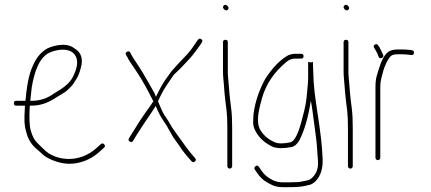

<svg xmlns="http://www.w3.org/2000/svg" viewBox="-20 -665 1785 796"><path d="M105.5 -247C107.5 -268.3 109.5 -286.7 111.5 -302C122.6 -370.6 142.7 -415.2 168.4 -436C176.1 -443.3 188.5 -449.3 205.5 -454C236.9 -462.4 261.9 -460.4 280.5 -448C304.5 -428.8 306.5 -396.8 285 -352C275.6 -329.5 254.9 -308.5 222.7 -289C217.2 -285.7 210.7 -281.7 203.2 -277C175.4 -257 145.4 -247 110.5 -247ZM47.5 -227H83.5C81.5 -195 80.8 -172.3 81.5 -159C82.2 -145.7 84.5 -132.3 88.5 -119C95 -91.7 107.5 -69.5 126 -52.5C134.3 -44.8 142.8 -37.3 151.5 -30C166.3 -14.8 187.7 -2.8 217.3 6C235.1 11.3 251.7 14 267 14C310.7 14 355.3 -2.3 391.6 -35L410.6 -52C416 -56.7 416.5 -61.5 412.1 -66.5C407.8 -71.5 403 -71.7 397.6 -67L378.6 -50C345.6 -20.7 305.1 -6 266.6 -6C234.5 -6 205.7 -14.2 180.2 -30.5C170.3 -36.8 156.8 -50.9 134.3 -72.7C122.8 -83.8 113.9 -100.9 107.5 -124C101.8 -144.4 100.5 -178.8 103.5 -227H110.5C145.8 -227 178 -237.7 210 -259C217 -263.7 225.9 -269.1 236.8 -275.3C247.7 -281.4 256.4 -287.8 262.9 -294.5C267.1 -298.8 271.4 -303 275.6 -307C279.9 -311 285.6 -319.2 292.9 -331.5C301.8 -343.8 309.3 -360.7 314.6 -382C326.3 -420.7 316.6 -448.3 288 -465C268 -480.5 239.3 -483.4 201.8 -473.5C182.8 -468.5 168.6 -461.5 159.4 -452.5C137.7 -436.2 119.5 -407 105.5 -365C97 -339.5 90.3 -300.2 85.5 -247H47.5C40.8 -247 37.5 -243.7 37.5 -237C37.5 -230.3 40.8 -227 47.5 -227Z M814.6 -502.5C809.3 -506.2 804.6 -505.3 800.6 -500L792.6 -489C777.4 -465.2 762.9 -446.3 749.1 -432.5C744.8 -428.2 737.9 -421 728.6 -411C719.3 -401 705.4 -386.8 690.1 -368.5C683.4 -359.5 674.5 -347 663.4 -331C652.4 -314.9 640.2 -292.6 626.8 -264L626 -265L621.1 -277.5C616.9 -285.8 610.2 -297.7 601.2 -313C592.2 -328.3 583.9 -342.7 576.2 -356C568.5 -369.3 560.7 -382 552.7 -394L535.7 -419.5C532.4 -424.5 529 -430 525.7 -436L520.7 -446C517.4 -452 512.7 -453.5 506.7 -450.5C500.7 -447.5 499.4 -443 502.7 -437L508.7 -427C512 -419.7 515.5 -413.5 519.2 -408.5C522.9 -403.5 533.8 -387.2 551.9 -359.6C570 -332.1 591.3 -293.8 615.7 -245C607.7 -232.3 597.2 -217.2 584.2 -199.7C571.2 -182.1 553.7 -155.2 531.7 -119L514.7 -92C511.4 -86 512.5 -81.3 518.2 -78C523.9 -74.7 528.4 -75.7 531.7 -81L548.7 -109C564.1 -133.5 583.1 -162.1 605.7 -195C613 -205.7 620 -216 625.3 -226C635.7 -200.9 646.3 -180.7 656.8 -165.5C665.9 -152.5 674.5 -138.5 682.6 -123.5C687.9 -113.8 693.3 -104.3 698.8 -95C705.9 -85.7 712.3 -77 717.6 -69C732 -47.4 742.2 -33.2 748.1 -26.5C753.1 -20.8 758.6 -14.3 764.6 -7L773.6 3C778.3 8.3 783.1 8.8 788.1 4.5C793.1 0.2 793.3 -4.7 788.6 -10L779.6 -20C773.6 -27.3 768.3 -33.8 763.6 -39.5C758.9 -45.2 754.1 -51.5 749.1 -58.5C744.1 -65.5 738.9 -72.8 733.6 -80.5C728.3 -88.2 721.9 -96.8 714.6 -106.5L694.3 -135.5C688.8 -145.2 683.3 -154.5 677.8 -163.5C672.3 -172.5 666.8 -180.7 661.4 -188.2C656.1 -195.7 647.3 -214.7 635 -245C641 -258.3 647.5 -271.5 654.5 -284.6C661.4 -297.7 676.7 -321.2 700.6 -355C719.7 -372.7 735.4 -388.4 747.6 -402C753.6 -408.7 758.9 -414.3 763.6 -419C771.6 -427 782.1 -440 795.1 -458C799.4 -464 804.3 -470.7 809.6 -478L816.6 -489C820.6 -494.3 819.9 -498.8 814.6 -502.5Z M914.5 -500C907.9 -500 904.5 -496.7 904.5 -490V-367.5C904.5 -358.5 905 -348.8 906 -338.5C907 -328.2 907.9 -318.7 908.5 -310C909.2 -301.3 909.9 -292.3 910.5 -283C911.2 -273.7 912.4 -262.5 914 -249.5C915.7 -236.5 917.5 -221.6 919.5 -204.8C921.5 -188 922.5 -164.1 922.5 -133V24C922.5 26.7 923.5 29 925.5 31C927.5 33 929.9 34 932.5 34C935.2 34 937.5 33 939.5 31C941.5 29 942.5 26.7 942.5 24V-133C942.5 -164.6 941.4 -190.4 939 -210.5C937.4 -224.8 935.7 -238.5 934 -251.5C932.4 -264.5 930.9 -279.6 929.7 -296.7C928.4 -313.9 927.2 -328.3 926 -340C925 -350 924.5 -359.3 924.5 -368V-490C924.5 -496.7 921.2 -500 914.5 -500ZM907.5 -642C902.9 -637.3 903.4 -632.2 909 -626.5C914.7 -620.8 919.9 -620.3 924.5 -625C929.2 -629.7 928.7 -634.8 923 -640.5C917.4 -646.2 912.2 -646.7 907.5 -642Z M1228.5 -442H1203.5C1195.5 -442 1187.3 -440.5 1179 -437.5C1170.7 -434.5 1158.2 -426.1 1141.7 -412.3C1125.1 -398.6 1106.7 -377.3 1086.5 -348.5C1077.8 -336.2 1068.1 -317 1057.4 -291.1C1046.7 -265.1 1038.9 -238.4 1034 -211C1032.3 -201.7 1031.2 -193 1030.5 -185C1029.8 -177 1029.5 -167.5 1029.5 -156.5C1029.5 -145.5 1032.5 -134.3 1038.5 -123C1052.8 -94.4 1077.2 -72 1111.5 -56C1130.8 -49.2 1156.6 -49 1189 -55.5C1200.7 -57.8 1211.2 -66.7 1220.5 -82C1241.8 -122.8 1257.8 -177.8 1268.5 -247C1270.5 -242.9 1277.9 -191.4 1290.5 -92.5C1292.5 -76.8 1293.8 -62.5 1294.5 -49.5C1295.2 -36.5 1296 -24.8 1297 -14.5C1298 -4.2 1298.5 5 1298.5 13C1298.5 36.9 1290.3 56.5 1274 72C1267.7 78 1261.5 81.5 1255.5 82.5C1249.5 83.5 1243.2 84.8 1236.5 86.5C1229.8 88.2 1222.5 89.3 1214.5 90L1173.5 91H1153.5C1137.5 91 1123.5 88 1111.5 82C1091.3 72.7 1075.6 59.7 1064.5 43L1053.5 27C1049.5 21 1044.8 20 1039.5 24C1034.2 28 1033.2 32.7 1036.5 38L1047.5 54C1055.5 65.3 1064.5 75 1074.5 83C1084.5 89.7 1095.6 96 1107.8 102C1120 108 1135.2 111 1153.5 111H1173.5C1205 111 1227.3 109.5 1240.5 106.5C1247.8 104.8 1255.3 103.2 1263 101.5C1270.7 99.8 1278.8 95 1287.5 87C1311 63.5 1320.8 28.8 1317 -17C1316 -29 1315.1 -41.8 1314.4 -55.4C1313.7 -69 1310.2 -98.8 1304 -145C1301.7 -162.3 1297.6 -189.4 1291.9 -226.3C1286.2 -263.2 1282.4 -295.8 1280.5 -324L1278.5 -370C1277.8 -379.3 1277.5 -389 1277.5 -399V-408L1267.5 -406C1264.8 -407.3 1262 -408 1259 -408H1257.5V-343C1257.5 -333.7 1257 -323.8 1256 -313.5C1255 -303.2 1253.4 -286.1 1251.2 -262.3C1248.9 -238.5 1243.4 -211 1234.5 -180C1218.7 -113.6 1201.7 -78.6 1183.5 -75C1155.3 -69 1134 -69 1119.5 -75C1090.6 -87.4 1069.6 -106.2 1056.5 -131.5C1051.8 -140.5 1049.5 -154.1 1049.5 -172.3C1049.5 -190.4 1055.2 -219.3 1066.5 -259C1083 -316.7 1116.9 -366.7 1168.3 -409C1178.8 -417.7 1190.5 -422 1203.5 -422H1228.5C1235.2 -422 1238.5 -425.3 1238.5 -432C1238.5 -438.7 1235.2 -442 1228.5 -442Z M1414.5 -500C1407.9 -500 1404.5 -496.7 1404.5 -490V-367.5C1404.5 -358.5 1405 -348.8 1406 -338.5C1407 -328.2 1407.9 -318.7 1408.5 -310C1409.2 -301.3 1409.9 -292.3 1410.5 -283C1411.2 -273.7 1412.4 -262.5 1414 -249.5C1415.7 -236.5 1417.5 -221.6 1419.5 -204.8C1421.5 -188 1422.5 -164.1 1422.5 -133V24C1422.5 26.7 1423.5 29 1425.5 31C1427.5 33 1429.9 34 1432.5 34C1435.2 34 1437.5 33 1439.5 31C1441.5 29 1442.5 26.7 1442.5 24V-133C1442.5 -164.6 1441.4 -190.4 1439 -210.5C1437.4 -224.8 1435.7 -238.5 1434 -251.5C1432.4 -264.5 1430.9 -279.6 1429.7 -296.7C1428.4 -313.9 1427.2 -328.3 1426 -340C1425 -350 1424.5 -359.3 1424.5 -368V-490C1424.5 -496.7 1421.2 -500 1414.5 -500ZM1407.5 -642C1402.9 -637.3 1403.4 -632.2 1409 -626.5C1414.7 -620.8 1419.9 -620.3 1424.5 -625C1429.2 -629.7 1428.7 -634.8 1423 -640.5C1417.4 -646.2 1412.2 -646.7 1407.5 -642Z M1562.1 -424.5C1568.5 -426.8 1570.6 -431 1568.6 -437C1560.8 -454.7 1556.1 -464.7 1554.6 -467L1547.6 -477C1544.3 -482.3 1539.8 -483.3 1534.1 -480C1528.5 -476.7 1527.6 -472 1531.6 -466L1537.6 -456C1542.1 -449.3 1546.1 -440.7 1549.6 -430C1551.6 -424 1555.8 -422.2 1562.1 -424.5ZM1546.6 -1C1549.3 -1 1551.6 -2 1553.6 -4C1555.6 -6 1556.6 -8.3 1556.6 -11V-303C1556.6 -317.3 1557.8 -328.6 1560.1 -337C1561.8 -343 1563.8 -350.7 1566.1 -360.2C1568.3 -369.7 1571 -378.5 1574.1 -386.5C1583.9 -411.8 1593.7 -428 1603.8 -435C1608.5 -438.3 1617.5 -440 1630.6 -440H1645.6C1657.6 -440 1670.6 -439 1684.6 -437C1691.3 -435.7 1695.1 -438.3 1696.1 -445C1697.1 -451.7 1694.3 -455.7 1687.6 -457C1673.6 -459 1659.6 -460 1645.6 -460H1630.6C1612.8 -460 1599.1 -456.7 1589.6 -450C1574.1 -438.3 1560.9 -414.2 1550.1 -377.5C1548.5 -371.8 1545.8 -363 1542.1 -351C1538.5 -339 1536.6 -323 1536.6 -303V-11C1536.6 -8.3 1537.6 -6 1539.6 -4C1541.6 -2 1544 -1 1546.6 -1Z"/></svg>

Font: Proton
Style: RgCnd
Weight: 500
Version: Version 1.017